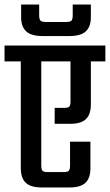

<svg xmlns="http://www.w3.org/2000/svg" viewBox="-40 -827 485 847"><path d="M267.1 -668H147Q98.1 -668 75.7 -688.5Q53.2 -709 53.2 -751V-807.1H132.8V-759.8Q132.8 -741.7 138.7 -735.8Q144.5 -730 163.1 -730H251Q269.5 -730 275.1 -735.8Q280.8 -741.7 280.8 -759.8V-807.1H360.8V-751Q360.8 -709 338.4 -688.5Q315.9 -668 267.1 -668ZM424.8 -626V-556.2H360.8V-366.2Q360.8 -322.3 339.1 -301.5Q317.4 -280.8 270 -280.8H201.2V-351.1H242.2Q260.3 -351.1 265.6 -356.4Q271 -361.8 271 -379.9V-556.2H142.1V-97.2Q142.1 -79.1 147.7 -73.5Q153.3 -67.9 170.9 -67.9H241.2Q257.8 -67.9 263.4 -73.7Q269 -79.6 269 -97.2V-202.1H358.9V-85Q358.9 -41.5 337.2 -20.8Q315.4 0 267.1 0H144Q95.7 0 73.7 -20.8Q51.8 -41.5 51.8 -85V-556.2H-20V-626Z"/></svg>

Font: Teko
Style: Regular
Weight: 400
Designer: Manushi Parikh, Jonny Pinhorn
Foundry: Indian Type Foundry
Version: Version 2.000;PS 1.0;hotconv 1.0.79;makeotf.lib2.5.61930